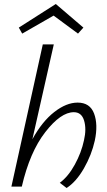

<svg xmlns="http://www.w3.org/2000/svg" viewBox="-20 -933 537 960"><path d="M248 -855 91 -765 74 -795 259 -913 397 -795 370 -765ZM368 -420Q430 -420 450.5 -365Q471 -310 454 -230Q438 -158 399.5 -91Q361 -24 313 7L279 -19Q321 -50 354 -110Q387 -170 400 -232Q413 -288 400.5 -330Q388 -372 349 -372Q284 -372 206.5 -272.5Q129 -173 89 0H37L194 -711H249L142 -237Q191 -326 251.5 -373Q312 -420 368 -420Z"/></svg>

Font: EauTestText Semilight
Style: Italic
Weight: 300
Italic angle: -12°
Designer: Christian Thalmann (Catharsis Fonts)
Version: Version 0.001;PS 000.001;hotconv 1.0.88;makeotf.lib2.5.64775